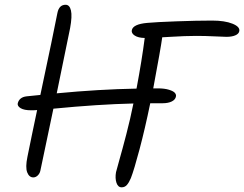

<svg xmlns="http://www.w3.org/2000/svg" viewBox="-20 -779 1034 813"><path d="M121.1 -27.8Q103.5 -27.8 95.2 -49.1Q86.9 -70.3 96.2 -115.2Q102.1 -144 115.7 -210.4Q129.4 -276.9 137.2 -313Q128.4 -312 111.8 -312Q82.5 -312 67.6 -320.8Q52.7 -329.6 55.2 -341.8Q62 -367.7 92.8 -371.1Q112.8 -373 150.9 -377Q207 -640.6 223.1 -724.1Q230 -758.8 257.8 -758.8Q274.9 -758.8 280.5 -734.6Q286.1 -710.4 276.9 -660.2Q231.9 -438 220.2 -383.8Q398.4 -400.9 558.1 -403.8Q580.6 -523.4 592.8 -618.2Q565.4 -618.7 550.5 -628.4Q535.6 -638.2 538.1 -650.9Q543 -676.8 604 -682.1Q640.6 -685.5 727.3 -688.7Q814 -691.9 877.9 -691.9Q931.6 -691.9 964.4 -678.7Q997.1 -665.5 993.2 -647Q991.2 -635.7 976.6 -629.4Q961.9 -623 939 -623Q927.2 -623 888.4 -625Q849.6 -627 811 -627Q785.2 -627 760.5 -626Q735.8 -625 706.8 -623.3Q677.7 -621.6 667 -621.1Q660.2 -571.8 628.9 -404.8H647.9Q676.8 -404.8 695.6 -398.9Q714.4 -393.1 720.5 -385.7Q726.6 -378.4 725.1 -371.1Q723.1 -357.4 707.8 -349.6Q692.4 -341.8 668 -341.8H616.2Q593.8 -232.9 570.8 -146.5Q547.9 -60.1 534.2 -24.9Q525.9 -5.4 517.1 4.4Q508.3 14.2 495.1 14.2Q479.5 14.2 473.1 -5.1Q466.8 -24.4 471.2 -49.8Q472.7 -57.6 485.4 -101.6Q498 -145.5 515.1 -211.4Q532.2 -277.3 544.9 -340.8Q397 -337.4 206.1 -318.8Q163.1 -115.7 150.9 -56.2Q148.4 -44.4 139.9 -36.1Q131.3 -27.8 121.1 -27.8Z"/></svg>

Font: Shantell Sans Irregular
Style: Italic
Weight: 300
Italic angle: -11.31°
Designer: Stephen Nixon, Anya Danilova, Shantell Martin
Foundry: Arrow Type
Version: Version 1.006;[9816181b4]